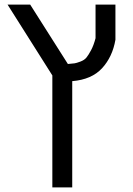

<svg xmlns="http://www.w3.org/2000/svg" viewBox="-20 -620 580 840"><path d="M485 -446Q472 -371 426.5 -321.5Q381 -272 296 -265V200H209V-290L13 -600H112L277 -340Q299 -342 306.5 -343Q314 -344 331.5 -350.5Q349 -357 358 -368Q367 -379 378.5 -400.5Q390 -422 398 -453V-600H485Z"/></svg>

Font: ColatingCofangSans
Style: Regular
Weight: 400
Foundry: GNU
Version: Version 412.227;June 27, 2022;FontCreator 11.0.0.2412 32-bit